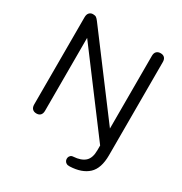

<svg xmlns="http://www.w3.org/2000/svg" viewBox="-203 -864 1147 1207"><g transform="rotate(30 370.0 -260.5)"><path d="M475 190.5Q459.5 191.5 449.8 185.5Q440 179.5 436.5 169.8Q433 160 434.8 150.5Q436.5 141 443.8 133.8Q451 126.5 463.5 126Q518.5 122.5 546.5 97.2Q574.5 72 574.5 14.5V-38L589 0L142.5 -595H165.5V-35Q165.5 -15 155.5 -4Q145.5 7 126.5 7Q107.5 7 97 -4Q86.5 -15 86.5 -35V-668.5Q86.5 -689.5 96.8 -700.8Q107 -712 123.5 -712Q139.5 -712 147.5 -706.2Q155.5 -700.5 166 -686.5L598.5 -110.5H574.5V-670.5Q574.5 -690.5 585 -701.2Q595.5 -712 614.5 -712Q633.5 -712 643.5 -701.2Q653.5 -690.5 653.5 -670.5V6Q653.5 101.5 607.2 144.2Q561 187 475 190.5Z"/></g></svg>

Font: Nunito ExtraLight
Style: Regular
Weight: 200
Designer: Vernon Adams
Foundry: Vernon Adams
Version: Version 3.602;April 4, 2023;FontCreator 14.0.0.2856 64-bit